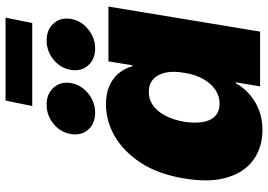

<svg xmlns="http://www.w3.org/2000/svg" viewBox="-154 -784 947 678"><g transform="rotate(-90 319.0 -445.5)"><path d="M199.2 8.3Q137.7 8.3 93.5 -23.2Q49.3 -54.7 30.8 -116.2Q12.2 -177.7 27.3 -268.1Q42.5 -360.4 82.8 -421.6Q123 -482.9 177.2 -513.7Q231.4 -544.4 289.1 -544.4Q327.1 -544.4 354.5 -532.2Q381.8 -520 399.2 -498.8Q416.5 -477.5 423.8 -450.7H426.8L440.9 -535.6H634.3L545.9 0H352.5L366.7 -85.4H363.3Q347.7 -57.1 323 -36.1Q298.3 -15.1 267.3 -3.4Q236.3 8.3 199.2 8.3ZM291.5 -143.1Q318.8 -143.1 341.1 -158.4Q363.3 -173.8 378.9 -201.7Q394.5 -229.5 400.4 -268.1Q407.2 -306.6 400.9 -334.7Q394.5 -362.8 377.2 -377.9Q359.9 -393.1 333 -393.1Q306.2 -393.1 284.9 -377.9Q263.7 -362.8 249 -334.7Q234.4 -306.6 227.5 -268.1Q221.7 -229.5 226.8 -201.2Q231.9 -172.9 248.5 -158Q265.1 -143.1 291.5 -143.1ZM486.3 -582.5Q448.2 -582.5 426.5 -607.2Q404.8 -631.8 410.6 -668Q416.5 -704.6 446.5 -729.2Q476.6 -753.9 514.6 -753.9Q552.7 -753.9 574.7 -729.2Q596.7 -704.6 590.8 -668Q584.5 -631.8 554.2 -607.2Q523.9 -582.5 486.3 -582.5ZM259.3 -582.5Q221.2 -582.5 199.7 -607.2Q178.2 -631.8 184.1 -668Q189.9 -704.6 220 -729.2Q250 -753.9 288.1 -753.9Q326.2 -753.9 348.1 -729.2Q370.1 -704.6 364.3 -668Q357.9 -631.8 327.6 -607.2Q297.4 -582.5 259.3 -582.5ZM595.2 -898.9 576.2 -804.7H283.2L302.2 -898.9Z"/></g></svg>

Font: Inter 20pt Black
Style: Italic
Weight: 900
Italic angle: -9.3988°
Version: Version 4.001;git-66647c0bb